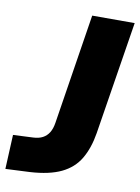

<svg xmlns="http://www.w3.org/2000/svg" viewBox="-115 -761 604 828"><g transform="rotate(10 187.0 -347.0)"><path d="M-33 11 -26 -139 61 -143Q86 -144 103 -153Q120 -162 130.5 -179Q141 -196 145 -222L221 -705H407L328 -209Q317 -142 289.5 -95.5Q262 -49 210 -24Q158 1 74 6Z"/></g></svg>

Font: Nunito Sans 11pt Black
Style: Italic
Weight: 900
Italic angle: -9°
Version: Version 3.101;gftools[0.9.27]